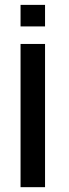

<svg xmlns="http://www.w3.org/2000/svg" viewBox="-20 -775 284 795"><path d="M65.1 0H166.5V-593H65.1ZM65.1 -754.8V-665.6H166.5V-754.8Z"/></svg>

Font: Anybody Thin
Style: Regular
Weight: 100
Designer: Tyler Finck
Foundry: Etcetera Type Company
Version: Version 1.114;gftools[0.9.25]